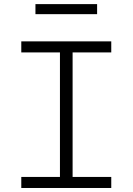

<svg xmlns="http://www.w3.org/2000/svg" viewBox="-20 -936 660 956"><path d="M278.5 0V-730H341.5V0ZM534 -730V-675H86V-730ZM86 -55H534V0H86ZM463.5 -865.5H156.5V-915.5H463.5Z"/></svg>

Font: Monaspace Neon Var ExtraLight
Style: Regular
Weight: 200
Designer: Riley Cran and the Lettermatic Team
Version: Version 1.200 (Monaspace Neon Var)